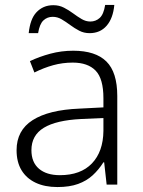

<svg xmlns="http://www.w3.org/2000/svg" viewBox="-20 -746 576 776"><path d="M276 -541Q366 -541 410 -497.5Q454 -454 454 -358V0H411L401 -90H398Q379 -60 354.5 -37.5Q330 -15 295.5 -2.5Q261 10 212 10Q161 10 124 -7.5Q87 -25 67 -58Q47 -91 47 -139Q47 -219 112 -260.5Q177 -302 301 -307L398 -312V-349Q398 -428 366.5 -460.5Q335 -493 274 -493Q233 -493 195 -482.5Q157 -472 119 -453L101 -499Q139 -517 183.5 -529Q228 -541 276 -541ZM308 -265Q207 -260 157 -229.5Q107 -199 107 -139Q107 -90 137.5 -64Q168 -38 222 -38Q306 -38 351.5 -85.5Q397 -133 398 -217V-269ZM96 -612Q99 -640 106.5 -661Q114 -682 127 -696Q140 -710 157 -717.5Q174 -725 196 -725Q219 -725 238.5 -715Q258 -705 275.5 -692Q293 -679 310 -669Q327 -659 345 -659Q367 -659 383 -673.5Q399 -688 405 -726H442Q437 -672 411 -642Q385 -612 342 -612Q319 -612 300 -622Q281 -632 263.5 -645Q246 -658 229 -668Q212 -678 193 -678Q171 -678 155.5 -663.5Q140 -649 134 -612Z"/></svg>

Font: Noto Sans Georgian Light
Style: Regular
Weight: 300
Version: Version 2.002